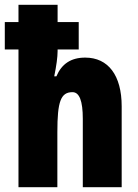

<svg xmlns="http://www.w3.org/2000/svg" viewBox="-27 -780 576 800"><path d="M213 -760H50V-688H-7V-574H50V0H212V-230C212 -357 226 -396 275 -396C304 -396 318 -359 318 -285V0H480V-337C480 -466 424 -540 328 -540C269 -540 230 -514 208 -462H199C208 -506 213 -542 213 -567V-574H301V-688H213Z"/></svg>

Font: Noto Sans Gujarati ExtraCondensed Black
Style: Regular
Weight: 900
Width: 2
Designer: Jelle Bosma - Monotype Design Team, Universal Thirst
Foundry: Monotype Imaging Inc.
Version: Version 2.106